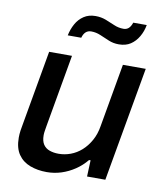

<svg xmlns="http://www.w3.org/2000/svg" viewBox="-83 -789 737 869"><g transform="rotate(10 286.0 -355.0)"><path d="M190 12Q148 12 113.5 -1Q79 -14 59 -43Q39 -72 39 -120Q39 -136 41.5 -153.5Q44 -171 48 -191L107 -526H212L154 -196Q152 -183 150 -171.5Q148 -160 148 -150Q148 -123 158.5 -107.5Q169 -92 187.5 -85.5Q206 -79 229 -79Q257 -79 284 -89Q311 -99 333.5 -119Q356 -139 372.5 -168.5Q389 -198 395 -236L446 -526H551L458 0H374L377 -75H370Q348 -48 319 -28.5Q290 -9 257.5 1.5Q225 12 190 12ZM177 -614Q183 -643 196.5 -667.5Q210 -692 232.5 -707Q255 -722 286 -722Q312 -722 334 -713.5Q356 -705 376.5 -696Q397 -687 420 -687Q434 -687 443.5 -695.5Q453 -704 459 -722H521Q516 -693 501.5 -668Q487 -643 465 -628.5Q443 -614 411 -614Q386 -614 364.5 -623Q343 -632 322 -641Q301 -650 279 -650Q264 -650 254 -641Q244 -632 239 -614Z"/></g></svg>

Font: Archivo SemiBold Medium
Style: Italic
Weight: 500
Italic angle: -10°
Version: Version 2.001